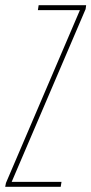

<svg xmlns="http://www.w3.org/2000/svg" viewBox="-51 -720 352 740"><path d="M-31 0 -28 -15 257 -681H95L98 -700H281L279 -685L-6 -19H186L183 0Z"/></svg>

Font: Georama ExtraCondensed Thin
Style: Italic
Weight: 100
Width: 2
Italic angle: -9°
Designer: Jean-Baptiste Levee
Foundry: Production Type
Version: Version 1.001